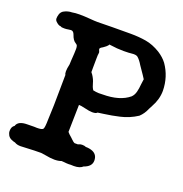

<svg xmlns="http://www.w3.org/2000/svg" viewBox="-126 -737 839 879"><g transform="rotate(20 293.5 -297.0)"><path d="M232.4 34.7Q213.4 34.7 185.5 29.3L165 26.4Q133.3 26.4 100.1 28.3L65.9 29.8Q47.9 29.8 36.6 22.5Q29.3 21.5 17.8 16.4Q6.3 11.2 0.7 1.2Q-4.9 -8.8 -4.9 -19Q-4.9 -40 8.8 -48.3Q16.6 -74.7 61.5 -74.7L94.2 -75.2L107.9 -74.7Q131.8 -74.7 137.2 -81.1Q142.6 -87.4 143.1 -129.4Q146.5 -198.2 146.5 -267.1Q146.5 -309.6 147.5 -347.2Q144 -351.6 144 -363.8Q144 -377 148.9 -398.4L149.9 -419.9Q152.8 -457.5 152.8 -476.1Q152.8 -483.4 151.1 -489.5Q149.4 -495.6 142.1 -499.5Q127.9 -507.3 119.1 -533.2Q113.8 -548.8 101.6 -548.8Q96.2 -548.8 88.1 -547.1Q80.1 -545.4 69.8 -545.4Q55.2 -545.4 52.2 -547.9L55.2 -548.3Q45.4 -548.3 38.8 -552.5Q32.2 -556.6 26.4 -562.5Q20.5 -568.4 20.5 -576.7Q20.5 -585.4 23.9 -596.7Q27.3 -607.9 37.6 -615.2Q57.6 -626.5 78.1 -626.5Q93.3 -629.4 114.3 -629.4Q137.7 -629.4 166 -627Q188.5 -625 203.1 -625Q267.1 -626.5 364.3 -626.5Q403.8 -626.5 439 -620.6Q474.1 -614.7 510.7 -592.3Q537.1 -575.2 553.2 -553.7Q590.8 -499.5 591.8 -431.6Q591.8 -389.6 569.3 -349.6Q564 -340.8 560.1 -332Q549.3 -305.7 529.8 -287.6Q491.7 -262.7 447.8 -252.9Q412.6 -244.6 372.6 -239.3Q355.5 -237.3 344.7 -235.4Q339.8 -228.5 320.3 -228.5Q307.6 -228.5 283.7 -234.4Q262.2 -239.7 249.5 -239.7Q245.1 -239.7 252.9 -243.7Q250 -117.7 250 -106.9Q256.3 -98.6 270 -87.4L279.8 -78.1Q287.6 -70.3 293.5 -67.9H310.1Q309.1 -67.4 315.2 -70.1Q321.3 -72.8 329.6 -72.8Q341.3 -72.8 348.1 -69.3H346.7Q367.2 -69.3 381.8 -63Q406.2 -52.2 406.2 -23.4Q406.2 6.3 367.2 19L370.1 17.6Q355.5 31.7 326.2 31.7L310.5 31.2L301.8 31.7Q290 31.7 280.3 30.3L266.1 29.3Q251.5 34.7 232.4 34.7ZM319.8 -320.8 337.9 -321.3Q421.4 -321.3 466.3 -358.9Q477.5 -370.1 481.9 -387.2Q486.3 -404.3 487.8 -424.8Q489.3 -438.5 491.2 -450.2V-450.7Q491.2 -450.7 491.2 -451.2Q486.8 -459 454.1 -506.3Q441.9 -526.9 429.7 -537.6Q423.3 -543.5 409.7 -543.5H407.2Q384.3 -541 360.4 -541Q328.1 -541 295.9 -545.9Q291 -546.9 289.1 -546.9Q290 -546.9 285.9 -541.3Q281.7 -535.6 266.1 -524.9Q252.4 -517.6 252.4 -512.2Q252.4 -508.3 255.9 -501.5L257.3 -496.6Q257.3 -489.7 256.6 -487.1Q255.9 -484.4 255.9 -484.9L255.4 -466.8L254.9 -421.9V-399.9Q254.9 -399.9 259.3 -394L261.7 -391.1Q274.4 -372.1 278.8 -354.5Q283.2 -336.9 291 -325.2Q286.6 -325.7 293 -324.2Q304.7 -321.3 319.8 -320.8Z"/></g></svg>

Font: X Typewriter
Style: Bold
Weight: 700
Designer: GGBot
Version: 0.10